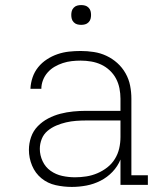

<svg xmlns="http://www.w3.org/2000/svg" viewBox="-20 -729 640 757"><path d="M263 8Q231 8 199.5 1Q168 -6 143.5 -26Q119 -46 106.5 -76Q94 -106 94 -138Q94 -164 102.5 -188.5Q111 -213 129 -231.5Q147 -250 170 -262Q193 -274 218 -280.5Q243 -287 268.5 -289.5Q294 -292 320 -292H455V-340Q455 -360 451 -380.5Q447 -401 437.5 -419Q428 -437 412.5 -451.5Q397 -466 378.5 -474.5Q360 -483 339.5 -486.5Q319 -490 298 -490Q280 -490 262.5 -488Q245 -486 228 -480.5Q211 -475 195.5 -466Q180 -457 168 -443.5Q156 -430 149.5 -413Q143 -396 143 -379H100Q101 -402 108.5 -424Q116 -446 130.5 -464Q145 -482 165 -495Q185 -508 207 -515.5Q229 -523 252 -525.5Q275 -528 298 -528Q324 -528 350 -524Q376 -520 399.5 -509Q423 -498 442.5 -480.5Q462 -463 475 -440Q488 -417 493 -391.5Q498 -366 498 -340V-38H563V0H455V-100Q444 -73 423.5 -51.5Q403 -30 376.5 -16.5Q350 -3 321 2.5Q292 8 263 8ZM276 -30Q298 -30 320.5 -33.5Q343 -37 364 -46Q385 -55 403 -69Q421 -83 433 -102.5Q445 -122 450 -144Q455 -166 455 -189V-254H320Q300 -254 280 -252.5Q260 -251 240.5 -246.5Q221 -242 202 -234Q183 -226 167.5 -213Q152 -200 144.5 -181Q137 -162 137 -142Q137 -117 148 -93.5Q159 -70 179.5 -55.5Q200 -41 225 -35.5Q250 -30 276 -30ZM300 -631Q292 -631 284.5 -633Q277 -635 271 -641Q265 -647 263 -654.5Q261 -662 261 -670Q261 -678 263 -685.5Q265 -693 271 -699Q277 -705 284.5 -707Q292 -709 300 -709Q308 -709 315.5 -707Q323 -705 329 -699Q335 -693 337 -685.5Q339 -678 339 -670Q339 -662 337 -654.5Q335 -647 329 -641Q323 -635 315.5 -633Q308 -631 300 -631Z"/></svg>

Font: Iosevka Etoile Extralight
Style: Regular
Weight: 200
Designer: Belleve Invis
Foundry: Belleve Invis
Version: Version 22.1.2; ttfautohint (v1.8.4)